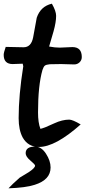

<svg xmlns="http://www.w3.org/2000/svg" viewBox="-34 -723 463 1040"><path d="M92 -364Q92 -367 89 -378Q33 -376 35 -376Q-14 -376 -14 -426Q-14 -438 -3 -469Q8 -469 45 -468Q75 -467 94 -467Q135 -467 145.5 -520.5Q156 -574 165 -627Q186 -689 247 -703Q270 -663 270 -637Q270 -603 256 -553Q233 -477 232 -471Q263 -465 290 -465Q301 -465 324 -466.5Q347 -468 358 -468Q409 -468 409 -414Q409 -397 397 -385.5Q385 -374 368 -374Q356 -374 332.5 -375Q309 -376 297 -376Q252 -376 236 -375Q216 -373 209 -367.5Q202 -362 196 -344Q172 -260 172 -114Q172 -58 185 -25Q207 -30 260 -55Q303 -75 341 -75Q359 -75 403 -49Q266 73 177 73Q118 73 89 22Q67 -19 67 -83Q67 -207 92 -364ZM156 174Q156 168 130.5 146.5Q105 125 105 107Q105 71 156 71Q190 71 215 109.5Q240 148 240 184Q240 251 154 278Q105 294 12 297Q31 276 73 239Q97 224 121 210Q156 187 156 174Z"/></svg>

Font: Wortlaut AH
Style: SemiBold
Weight: 600
Designer: Andreas Höfeld
Foundry: Fontgrube AH
Version: Version 2.59